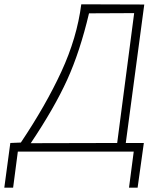

<svg xmlns="http://www.w3.org/2000/svg" viewBox="-60 -705 771 893"><path d="M540 168 562 0H23L1 168H-40L-12 -40L37 -42Q153 -215 225.5 -372Q298 -529 318 -685L611 -684L525 -40H609L580 168ZM83 -39 485 -40 564 -644 354 -643Q312 -465 252.5 -334Q193 -203 83 -39Z"/></svg>

Font: Bellota Text Light
Style: Italic
Weight: 300
Italic angle: -7.5°
Designer: Kemie Guaida
Foundry: Kemie Guaida
Version: Version 4.001